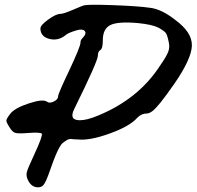

<svg xmlns="http://www.w3.org/2000/svg" viewBox="-20 -746 826 807"><path d="M270.6 -449.2C239.8 -384.6 224.4 -348.8 224.4 -341.8C224.4 -332.9 218.5 -325.4 206.5 -319.5C194.6 -313.5 185.2 -313 178.2 -318C167.2 -326.9 141.4 -324.7 100.7 -311.3C59.9 -297.9 33.6 -282.7 21.7 -265.8C11.7 -252.9 6.8 -243.9 6.8 -239C6.8 -234 11.2 -224.5 20.2 -210.6C28.1 -197.7 36 -190 44 -187.6C51.9 -185 68.9 -184.8 94.7 -186.8C131.5 -189.8 151.8 -188.8 155.8 -183.8C158.8 -177.9 147.9 -148 123 -94.4C105.2 -56.6 94.9 -32.3 92.5 -21.3C90 -10.4 92.2 1.5 99.2 14.5C109.1 32.3 122.5 41.3 139.4 41.3C147.4 41.3 153.8 39.3 158.8 35.3C163.8 31.3 168.7 23.9 173.7 12.9C178.7 2 185.6 -16.4 194.6 -42.2C201.5 -62.1 207.5 -78 212.5 -89.9C217.4 -101.9 222.7 -113.1 228.1 -123.5C233.6 -133.9 238.8 -141.1 243.8 -145.1C248.7 -149.1 254.5 -153.1 260.9 -157C267.4 -161 274.1 -162.5 281.1 -161.5C288 -160.5 296.5 -160 306.4 -160C339.2 -156 383.9 -164.2 440.6 -184.6C497.2 -205 536 -227.1 556.9 -251C568.8 -262.9 581.7 -268.8 595.6 -268.8C603.6 -268.8 612 -272.3 621 -279.3C629.9 -286.2 641.3 -298.4 655.3 -315.8C669.2 -333.2 688.1 -358.8 711.9 -392.6C760.6 -463.1 785.5 -517 786.5 -554.3C787.4 -591.6 764.1 -627.6 716.4 -662.4C678.6 -692.2 643.9 -709.1 612 -713.1C577.2 -718.1 525 -721.8 455.5 -724.3C385.9 -726.8 345.2 -726.5 333.2 -723.5C331.2 -723.5 316.3 -717.6 288.5 -705.6C260.7 -693.7 242.8 -687.8 234.9 -687.8C221.9 -687.8 204.5 -679.8 182.7 -663.9C160.8 -648 149.9 -635.6 149.9 -626.6C149.9 -603.8 162.3 -589.1 187.1 -582.6C211.9 -576.1 234.8 -581.4 255.7 -598.3C261.7 -604.3 276.1 -610.7 298.9 -617.7C321.8 -624.6 335.2 -622.2 339.2 -610.2C339.2 -604.3 337.4 -599 333.9 -594.6C330.5 -590.1 327 -585.9 323.5 -581.9C320 -578 318.3 -573 318.3 -567C318.3 -556.1 302.4 -516.8 270.6 -449.2ZM676.9 -607.3C681.4 -601.3 685.6 -587.9 689.6 -567.1C692.6 -554.2 691.8 -541.5 687.3 -529.1C682.9 -516.6 671.7 -497.5 653.8 -471.7C593.1 -377.2 505.7 -306.7 391.4 -259.9C360.5 -247 335.2 -240.6 315.3 -240.6C284.5 -240.6 276.6 -255.9 291.5 -286.8C358.1 -421.9 391.4 -497 391.4 -511.9C391.4 -523.8 394.8 -531.8 401.8 -535.7C408.7 -539.7 412.2 -553.6 412.2 -577.5C412.2 -609.2 422.9 -630.4 444.3 -640.8C465.7 -651.3 504.2 -654 559.9 -649C599.6 -645 628.4 -638.6 646.3 -629.6C662.2 -620.7 672.4 -613.3 676.9 -607.3Z"/></svg>

Font: Beth Ellen
Style: Regular
Weight: 400
Version: Version 1.015;Fontself Maker 2.1.2